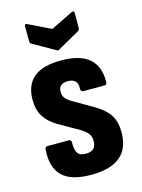

<svg xmlns="http://www.w3.org/2000/svg" viewBox="-109 -758 612 829"><g transform="rotate(-15 197.5 -343.0)"><path d="M194 8Q105 8 65.5 -31Q26 -70 32 -149Q33 -161 44 -161H139Q150 -161 150 -148Q149 -116 159 -101Q169 -86 195 -86Q219 -86 230.5 -97Q242 -108 242 -131Q242 -151 232 -164Q222 -177 199 -191L108 -243Q71 -265 52 -295Q33 -325 33 -370Q33 -436 73 -469.5Q113 -503 195 -503Q281 -503 321.5 -467Q362 -431 360 -362Q360 -350 349 -350H254Q249 -350 246 -353.5Q243 -357 243 -364Q245 -386 234 -397.5Q223 -409 201 -409Q180 -409 169.5 -400Q159 -391 159 -373Q159 -355 168 -343.5Q177 -332 200 -319L286 -269Q329 -244 348.5 -213.5Q368 -183 368 -136Q368 -64 325 -28Q282 8 194 8ZM188 -551 91 -606Q84 -610 84 -619V-686Q84 -698 96 -692L195 -644L293 -692Q306 -698 306 -686V-619Q306 -610 299 -606L202 -551Q195 -545 188 -551Z"/></g></svg>

Font: Sofia Sans Condensed ExtraBold
Style: Regular
Weight: 800
Designer: Botio Nikoltchev, Ani Petrova
Foundry: lettersoup
Version: Version 4.101